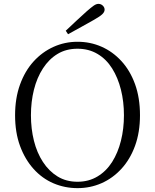

<svg xmlns="http://www.w3.org/2000/svg" viewBox="-20 -958 802 993"><path d="M320 -799Q348 -826 376 -851.5Q404 -877 429 -900Q452 -920 465 -929Q478 -938 489 -938Q502 -938 511.5 -929Q521 -920 521 -908Q521 -896 509 -884.5Q497 -873 467 -856Q434 -837 400 -818.5Q366 -800 332 -781ZM381 15Q315 15 256.5 -10Q198 -35 153.5 -84.5Q109 -134 83.5 -203.5Q58 -273 58 -362Q58 -450 83.5 -520.5Q109 -591 153.5 -640Q198 -689 256.5 -715.5Q315 -742 381 -742Q447 -742 505 -716.5Q563 -691 608 -642Q653 -593 678.5 -522.5Q704 -452 704 -362Q704 -274 678.5 -204Q653 -134 608 -85Q563 -36 505 -10.5Q447 15 381 15ZM381 -18Q439 -18 484.5 -45.5Q530 -73 560 -120.5Q590 -168 605.5 -230Q621 -292 621 -362Q621 -432 605.5 -494Q590 -556 560 -604Q530 -652 484.5 -679Q439 -706 381 -706Q322 -706 277.5 -679Q233 -652 202 -604Q171 -556 155.5 -494Q140 -432 140 -362Q140 -292 155.5 -230Q171 -168 202 -120.5Q233 -73 277.5 -45.5Q322 -18 381 -18Z"/></svg>

Font: Noto Serif KR ExtraLight Light
Style: Regular
Weight: 300
Version: Version 2.003-H1;hotconv 1.1.1;makeotfexe 2.6.0